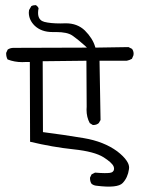

<svg xmlns="http://www.w3.org/2000/svg" viewBox="-20 -733 540 729"><path d="M179.2 -611.3H193.4Q234.9 -611.3 254.2 -598.4Q273.4 -585.4 301.8 -560.1L310.1 -552.2L35.2 -551.3H34.7Q33.2 -551.3 31.7 -551.3Q19 -551.3 9.3 -544.9L3.4 -532.2Q3.4 -530.8 3.4 -529.8Q3.4 -517.1 8.8 -507.3Q34.7 -497.1 64.5 -497.1Q71.3 -497.1 78.1 -497.6H93.3L94.2 -194.8Q180.2 -174.3 259.3 -166Q338.4 -157.7 373.5 -135.7Q404.8 -115.7 411.1 -101.6Q413.1 -97.2 413.1 -91.6Q413.1 -85.9 408.9 -81.8Q404.8 -77.6 397.5 -76.7Q390.1 -75.7 377.4 -75.7Q364.7 -75.7 340.8 -77.6L327.6 -70.8L321.8 -58.6Q321.8 -57.1 321.8 -56.2Q321.8 -43.5 327.6 -35.2Q335.4 -28.8 346.2 -27.8Q426.3 -17.6 445.8 -38.1Q465.3 -58.6 469.7 -90.8Q470.2 -93.3 470.2 -97.2Q470.2 -101.1 468.5 -107.4Q466.8 -113.8 460.9 -122.6Q449.7 -139.6 424.8 -158.7Q374 -195.8 298.6 -208.5Q223.1 -221.2 143.1 -231.4L142.1 -500.5L308.1 -502.4L309.1 -328.1L308.6 -316.4Q308.6 -287.6 320.8 -265.6L332.5 -258.3Q333 -258.3 334 -258.3Q346.7 -258.3 355 -265.6L361.8 -277.3L357.9 -502.4H461.4Q471.7 -504.4 481 -509.8L486.8 -523.4Q487.3 -525.9 487.3 -529.3Q487.3 -539.1 481.4 -547.4L467.8 -554.2L342.3 -552.2L341.3 -555.2Q332 -587.4 302.2 -617.2Q273.9 -644.5 230 -644.5L209 -644Q171.4 -644 148.4 -649.9Q139.2 -652.3 133.3 -658.2Q124.5 -667 124.5 -684.1Q124.5 -692.4 126.5 -701.7Q123 -709.5 116.2 -713.4Q114.7 -713.4 113.8 -713.4Q105 -713.4 99.1 -710L90.3 -694.8Q89.4 -689.9 89.4 -685.5Q89.4 -657.2 111.8 -635.3Q137.2 -611.3 179.2 -611.3Z"/></svg>

Font: Bakudai
Style: Light
Weight: 300
Version: Version 1.48